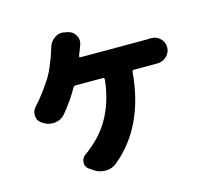

<svg xmlns="http://www.w3.org/2000/svg" viewBox="-118 -951 1235 1130"><g transform="rotate(-15 500.0 -386.5)"><path d="M413.1 -653.3Q412.1 -649.4 414.1 -646.5Q416 -643.6 419.9 -643.6H818.4Q831.1 -643.6 845.7 -644.5Q847.7 -644.5 849.6 -644.5Q880.9 -644.5 903.3 -624Q927.7 -601.6 927.7 -569.3Q927.7 -536.1 903.3 -513.7Q879.9 -491.2 846.7 -491.2Q846.7 -491.2 845.7 -491.2Q835 -491.2 818.4 -491.2H704.1Q694.3 -491.2 693.4 -481.4Q666 -155.3 459 14.6Q429.7 39.1 389.6 39.1Q350.6 39.1 319.3 16.6L297.9 2Q276.4 -12.7 276.4 -37.1Q276.4 -67.4 301.8 -85Q317.4 -94.7 329.1 -105.5Q499 -237.3 524.4 -481.4Q524.4 -485.4 522 -488.3Q519.5 -491.2 515.6 -491.2H348.6Q338.9 -491.2 334 -482.4Q291 -407.2 238.3 -344.7Q214.8 -316.4 176.8 -311.5Q169.9 -310.5 163.1 -310.5Q132.8 -310.5 107.4 -327.1L100.6 -331.1Q74.2 -346.7 71.3 -377.9Q71.3 -381.8 71.3 -384.8Q71.3 -412.1 90.8 -432.6Q145.5 -491.2 199.2 -576.2Q227.5 -623 257.8 -710.9Q262.7 -725.6 267.6 -742.2Q276.4 -776.4 304.7 -795.9Q325.2 -811.5 349.6 -811.5Q357.4 -811.5 365.2 -809.6L385.7 -805.7Q418 -798.8 432.6 -770.5Q441.4 -753.9 441.4 -737.3Q441.4 -724.6 435.5 -710.9Q433.6 -705.1 431.6 -701.2Q430.7 -696.3 413.1 -653.3Z"/></g></svg>

Font: Gen Jyuu GothicX Heavy
Style: Bold
Weight: 900
Designer: [Source Han Sans]
Ryoko NISHIZUKA  (kana & ideographs); Paul D. Hunt (Latin, Greek & Cyrillic); Wenlong ZHANG  (bopomofo
Version: Version 1.002.20150607